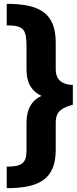

<svg xmlns="http://www.w3.org/2000/svg" viewBox="-20 -813 399 999"><path d="M359 -268C308 -253 270 -239 270 -175V-34C270 117 187 166 15 166V54C94 54 118 36 118 -31V-175C118 -248 148 -294 200 -316V-312C149 -335 118 -376 118 -451V-561C118 -657 109 -681 15 -681V-793C190 -793 270 -742 270 -591V-452C270 -397 305 -372 359 -371Z"/></svg>

Font: Repo ExtraBold
Style: Bold
Weight: 700
Designer: Stefan Peev
Foundry: Context Ltd
Version: Version 1.502